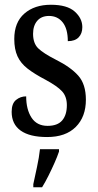

<svg xmlns="http://www.w3.org/2000/svg" viewBox="-20 -566 410 807"><path d="M178 10Q105 10 67 -17Q29 -44 29 -96Q29 -131 47.5 -146Q66 -161 90 -161Q90 -106 112.5 -71.5Q135 -37 180 -37Q222 -37 241.5 -60Q261 -83 261 -124Q261 -160 241 -182Q221 -204 171 -231Q125 -255 96 -277.5Q67 -300 53.5 -329.5Q40 -359 40 -402Q40 -472 82.5 -509Q125 -546 194 -546Q262 -546 294 -517.5Q326 -489 326 -452Q326 -425 310.5 -409Q295 -393 265 -393Q265 -445 243.5 -472Q222 -499 186 -499Q154 -499 136.5 -478.5Q119 -458 119 -424Q119 -384 140.5 -363Q162 -342 215 -315Q277 -284 309 -248Q341 -212 341 -147Q341 -75 298.5 -32.5Q256 10 178 10ZM120 208Q127 175 135.5 136Q144 97 148 61H228V71Q221 92 209 119Q197 146 183.5 173Q170 200 157 221H120Z"/></svg>

Font: Noto Serif Hebrew ExtraCondensed Medium
Style: Regular
Weight: 500
Width: 2
Designer: Monotype Design Team
Foundry: Monotype Imaging Inc.
Version: Version 2.004; ttfautohint (v1.8.4.7-5d5b)